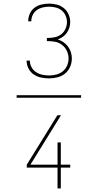

<svg xmlns="http://www.w3.org/2000/svg" viewBox="-20 -873 540 1061"><path d="M251 -440Q229 -440 207 -444.5Q185 -449 166.5 -461.5Q148 -474 137.5 -494.5Q127 -515 127 -538Q127 -538 127 -538Q127 -538 127 -538H145Q145 -538 145 -538Q145 -538 145 -538Q145 -519 154 -502Q163 -485 179 -474.5Q195 -464 214 -460Q233 -456 251 -456Q272 -456 291.5 -461Q311 -466 327 -479Q343 -492 351 -511Q359 -530 359 -550Q359 -572 349 -592.5Q339 -613 321.5 -626Q304 -639 282.5 -642.5Q261 -646 239 -646V-663Q259 -663 279 -666.5Q299 -670 315.5 -681.5Q332 -693 341 -712Q350 -731 350 -751Q350 -769 342.5 -786.5Q335 -804 320.5 -815.5Q306 -827 288 -831.5Q270 -836 252 -836Q234 -836 216.5 -832Q199 -828 184.5 -818Q170 -808 161.5 -791.5Q153 -775 153 -757Q153 -756 153 -755.5Q153 -755 153 -755H136Q136 -756 136 -756.5Q136 -757 136 -757Q136 -778 145 -798Q154 -818 171 -830.5Q188 -843 209 -848Q230 -853 252 -853Q273 -853 294.5 -847.5Q316 -842 333 -828Q350 -814 359 -793.5Q368 -773 368 -751Q368 -735 363 -719.5Q358 -704 349 -691.5Q340 -679 327 -669.5Q314 -660 299 -655Q316 -650 330.5 -640Q345 -630 355.5 -616Q366 -602 371.5 -585Q377 -568 377 -550Q377 -526 367.5 -504Q358 -482 340 -467Q322 -452 298.5 -446Q275 -440 251 -440ZM298 168V53H128V37L297 -236H317L148 37H298V-86H316V37H368V53H316V168ZM72 -333V-347H428V-333Z"/></svg>

Font: Zed Mono Thin
Style: Regular
Weight: 100
Monospace: yes
Designer: Belleve Invis
Foundry: Belleve Invis
Version: Version 1.0.0; ttfautohint (v1.8.4)